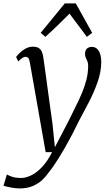

<svg xmlns="http://www.w3.org/2000/svg" viewBox="-69 -834 634 1102"><path d="M102.5 -474.5Q99 -495 93 -501.5Q87 -508 78.5 -508Q69 -508 59.2 -501.5Q49.5 -495 35.5 -481.5L23.5 -507Q27 -513 41 -527.2Q55 -541.5 75.5 -553.8Q96 -566 119.5 -566Q142 -566 154.2 -557.8Q166.5 -549.5 172.2 -534.5Q178 -519.5 180.5 -499Q187 -452.5 193.5 -405.8Q200 -359 206.2 -312.2Q212.5 -265.5 219 -218.8Q225.5 -172 232 -125.5L246 11L327 -144.5Q346.5 -185.5 366 -224Q385.5 -262.5 401.5 -300.5Q417.5 -338.5 427.2 -377.2Q437 -416 437 -457Q437 -471.5 432.5 -482.2Q428 -493 423.5 -502.8Q419 -512.5 419 -523.5Q419 -545.5 430.2 -555.2Q441.5 -565 457.5 -565Q475 -565 487 -554.8Q499 -544.5 505.5 -525Q512 -505.5 512 -477.5Q512 -422 491 -362.5Q470 -303 440.8 -247Q411.5 -191 387 -145.5Q364.5 -99 343.5 -59Q322.5 -19 303.2 14.5Q284 48 267 75Q250 102 235.5 122.8Q221 143.5 209 158Q196 177.5 174.2 198.2Q152.5 219 120.2 233.2Q88 247.5 43 247.5Q21.5 247.5 -6.2 242.2Q-34 237 -49 232L-29.5 167.5Q-22 172 -1.8 179.8Q18.5 187.5 53 187.5Q78 187.5 108.5 173.2Q139 159 170.8 126.2Q202.5 93.5 230 39H193ZM191.5 -622.5 164.5 -645.5 303 -814.5H366L460 -645.5L429.5 -622.5Q405 -656 380 -689Q355 -722 330 -755.5Q296.5 -722 262.5 -689Q228.5 -656 191.5 -622.5Z"/></svg>

Font: Merriweather 7pt Light
Style: Italic
Weight: 300
Italic angle: -7.8°
Designer: Eben Sorkin
Foundry: Eben Sorkin
Version: Version 2.200;gftools[0.9.31]